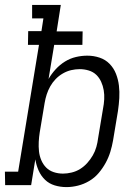

<svg xmlns="http://www.w3.org/2000/svg" viewBox="-50 -755 570 783"><path d="M221 8Q196 8 173 1Q150 -6 133.5 -22Q117 -38 107.5 -59.5Q98 -81 94 -105L77 0H-29L-30 -55H24L109 -572H64L65 -628H119L127 -680H81V-735H198L181 -627H287L286 -572H171L148 -433Q160 -454 177 -472.5Q194 -491 215 -504Q236 -517 259.5 -522.5Q283 -528 306 -528Q332 -528 356 -520Q380 -512 397 -494.5Q414 -477 423 -454Q432 -431 435 -406Q438 -381 436.5 -355Q435 -329 431 -302L411 -182Q407 -159 400 -136Q393 -113 381 -91Q369 -69 352.5 -49.5Q336 -30 314 -17Q292 -4 268 2Q244 8 221 8ZM207 -47Q224 -47 242.5 -51.5Q261 -56 277 -66Q293 -76 306 -90.5Q319 -105 328.5 -121.5Q338 -138 343 -156Q348 -174 350 -191L370 -311Q374 -331 375 -350Q376 -369 373 -387Q370 -405 362.5 -421.5Q355 -438 342.5 -450Q330 -462 312 -467.5Q294 -473 275 -473Q258 -473 240.5 -469Q223 -465 206.5 -455.5Q190 -446 177 -432.5Q164 -419 155 -403Q146 -387 140.5 -370Q135 -353 132 -335L112 -215Q109 -196 108 -176.5Q107 -157 109 -138Q111 -119 118.5 -101.5Q126 -84 138.5 -71.5Q151 -59 169 -53Q187 -47 207 -47Z"/></svg>

Font: Iosevka Curly Slab Light
Style: Italic
Weight: 300
Italic angle: -9°
Monospace: yes
Designer: Belleve Invis
Foundry: Belleve Invis
Version: Version 22.1.2; ttfautohint (v1.8.4)